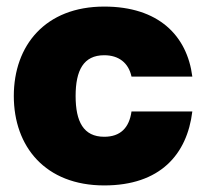

<svg xmlns="http://www.w3.org/2000/svg" viewBox="-20 -552 617 584"><path d="M297 12C467 12 549 -82 565 -213H380C373 -163 346 -136 297 -136C234 -136 210 -182 210 -260C210 -338 234 -384 297 -384C341 -384 371 -361 380 -319H565C549 -444 462 -532 297 -532C118 -532 22 -414 22 -260C22 -106 118 12 297 12Z"/></svg>

Font: Aspekta 900
Style: Regular
Weight: 900
Designer: Ivo Dolenc
Version: Version 2.000